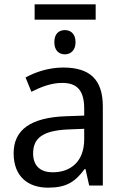

<svg xmlns="http://www.w3.org/2000/svg" viewBox="-20 -857 571 887"><path d="M422 -837H140V-766H422ZM280 -718C252 -718 231 -701 231 -662C231 -624 252 -606 280 -606C306 -606 329 -624 329 -662C329 -701 306 -718 280 -718ZM272 -545C205 -545 143 -524 98 -499L125 -433C167 -454 215 -474 267 -474C332 -474 369 -444 369 -355V-323L284 -320C120 -314 43 -256 43 -149C43 -40 111 10 202 10C287 10 327 -17 371 -76H375L392 0H455V-365C455 -490 395 -545 272 -545ZM369 -262V-214C369 -110 306 -61 223 -61C170 -61 133 -88 133 -148C133 -216 173 -254 296 -259Z"/></svg>

Font: Noto Sans Thai
Style: Regular
Weight: 400
Designer: Monotype Design Team
Foundry: Monotype Imaging Inc.
Version: Version 1.901